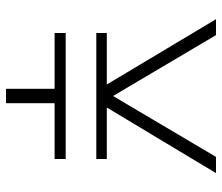

<svg xmlns="http://www.w3.org/2000/svg" viewBox="-70 -670 740 640"><g transform="rotate(90 300.0 -350.0)"><path d="M273 -317 44 -700H97L310 -340H290L503 -700H557L327 -317ZM276 0V-177H324V0ZM90 -162V-199H510V-162ZM90 -301V-336H510V-301Z"/></g></svg>

Font: SUSE Thin ExtraLight
Style: Regular
Weight: 250
Version: Version 1.000